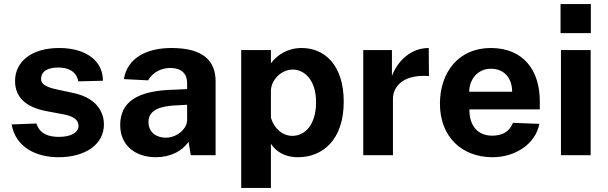

<svg xmlns="http://www.w3.org/2000/svg" viewBox="-20 -763 2987 944"><path d="M268 10C396 10 491 -50 491 -152C491 -200 466 -276 349 -304L265 -322C202 -335 182 -351 182 -374C182 -418 223 -431 267 -431C315 -431 355 -413 365 -363L486 -366C487 -461 406 -527 271 -527C134 -527 53 -459 54 -363C55 -282 110 -236 206 -217L297 -200C343 -190 366 -173 366 -144C366 -111 328 -90 270 -90C221 -90 176 -103 159 -156L37 -151C58 -37 159 10 268 10Z M746 10C818 10 876 -20 907 -66L918 0H1040V-364C1040 -462 981 -527 823 -527C701 -527 606 -478 589 -374L708 -368C733 -411 776 -428 816 -429C870 -429 900 -403 900 -354V-325L836 -322C653 -318 571 -261 571 -148C571 -47 647 10 746 10ZM795 -86C747 -86 710 -114 710 -163C710 -226 775 -242 848 -245L900 -248V-173C900 -128 848 -86 795 -86Z M1166 161H1312V-56C1350 0 1405 10 1445 10C1566 10 1670 -75 1670 -263C1670 -442 1577 -527 1463 -527C1395 -527 1344 -494 1312 -452V-517H1166ZM1417 -95C1369 -95 1327 -132 1312 -184V-317C1312 -366 1360 -421 1419 -421C1479 -421 1534 -367 1534 -261C1534 -151 1481 -95 1417 -95Z M1766 0H1912V-277C1912 -336 1961 -399 2089 -389L2088 -527C2001 -527 1936 -465 1907 -390V-517H1766Z M2288 -225H2634V-265C2634 -420 2551 -527 2393 -527C2235 -527 2143 -408 2143 -253C2143 -92 2249 10 2402 10C2510 10 2612 -52 2632 -154L2502 -159C2484 -114 2449 -96 2399 -96C2329 -96 2287 -145 2288 -225ZM2287 -312C2287 -369 2326 -425 2393 -425C2463 -425 2498 -375 2498 -312Z M2885 -743H2736V-600H2885ZM2884 -517H2738V0H2884Z"/></svg>

Font: United Sans
Style: Bold
Weight: 700
Designer: Pablo Impallari, Rodrigo Fuenzalida (Modified by Dan O. Williams)
Version: Version 1.000;PS 001.000;hotconv 1.0.88;makeotf.lib2.5.64775